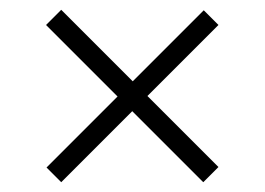

<svg xmlns="http://www.w3.org/2000/svg" viewBox="-20 -490 541 392"><path d="M105 -470 426 -149 395 -118 74 -439ZM426 -439 105 -118 75 -148 396 -469Z"/></svg>

Font: Yaldevi ExtraLight
Style: Regular
Weight: 200
Designer: Sol Matas, Rajitha Manaperi, Kosala Senevirathne
Foundry: Mooniak
Version: Version 1.100